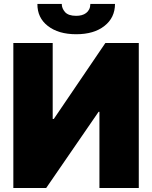

<svg xmlns="http://www.w3.org/2000/svg" viewBox="-20 -943 763 963"><path d="M46.9 0V-727.3H244.3V-346.6H250L508.5 -727.3H676.1V0H478.7V-382.1H474.4L211.6 0ZM167.6 -923.3H289.8Q289.4 -902 306.1 -882.5Q322.8 -863.6 362.2 -863.6Q376.8 -863.6 389.6 -867Q402.3 -870.4 411.9 -877.7Q421.5 -884.9 427.2 -896.1Q432.9 -907.3 433.2 -923.3H556.8Q556.5 -854 503.9 -812.9Q451.3 -771.3 362.2 -771.3Q273.1 -771.3 219.8 -812.9Q166.9 -854 167.6 -923.3Z"/></svg>

Font: Inter P Black
Style: Regular
Weight: 900
Designer: Rasmus Andersson
Foundry: rsms
Version: Version 3.018;git-588b23468